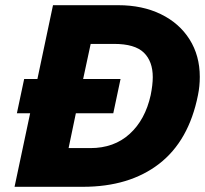

<svg xmlns="http://www.w3.org/2000/svg" viewBox="-20 -719 789 739"><path d="M96 -283H45L73 -415H124L184 -699H435Q528 -699 599 -664.5Q670 -630 709.5 -567.5Q749 -505 749 -423Q749 -387 742 -353Q707 -177 592.5 -88.5Q478 0 299 0H36ZM328 -149Q419 -149 479 -203.5Q539 -258 560 -353Q568 -393 568 -422Q568 -483 533.5 -516.5Q499 -550 419 -550H329L300 -415H444L416 -283H272L244 -149Z"/></svg>

Font: Prompt
Style: Bold Italic
Weight: 700
Italic angle: -12°
Designer: Katatrad Team
Foundry: CadsonDemak
Version: Version 1.001